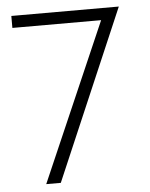

<svg xmlns="http://www.w3.org/2000/svg" viewBox="-49 -694 574 735"><g transform="rotate(-5 238.0 -326.5)"><path d="M22 -653V-607H363L99 0H155L435 -653Z"/></g></svg>

Font: Sulaf Light
Style: Regular
Weight: 300
Designer: Bandar Raffah (Arabic) and Santiago Orozco (Latin)
Foundry: Caramella and Typemade
Version: Version 1.005;PS 001.005;hotconv 1.0.88;makeotf.lib2.5.64775